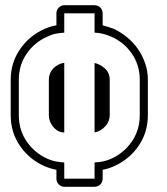

<svg xmlns="http://www.w3.org/2000/svg" viewBox="-20 -715 640 735"><path d="M226 0Q214 0 205 -9Q196 -18 196 -31V-65Q174 -69 150 -79Q92 -105 56.5 -156.5Q21 -208 21 -274V-410Q21 -475 57 -527Q93 -579 150 -604H149Q161 -609 172 -612.5Q183 -616 196 -618V-664Q196 -677 205 -686Q214 -695 226 -695H342Q355 -695 364 -686Q373 -677 373 -664V-618Q384 -615 395.5 -611.5Q407 -608 417 -604Q444 -591 468 -571Q492 -551 509 -526Q526 -501 536 -471.5Q546 -442 546 -410V-274Q546 -208 510.5 -156.5Q475 -105 417 -79Q406 -74 395 -70.5Q384 -67 373 -65V-31Q373 -18 364 -9Q355 0 342 0ZM342 -31V-93Q359 -94 374 -97Q389 -100 405 -107Q454 -129 484.5 -173Q515 -217 515 -274V-410Q515 -466 484.5 -510Q454 -554 405 -575Q373 -589 342 -590V-664H226V-590Q209 -589 193.5 -586Q178 -583 162 -575Q113 -554 82.5 -510Q52 -466 52 -410V-274Q52 -217 82.5 -173Q113 -129 162 -107Q178 -100 193.5 -97Q209 -94 226 -93V-31ZM226 -208Q202 -208 184.5 -228.5Q167 -249 167 -274V-410Q167 -435 183.5 -452.5Q200 -470 226 -475ZM342 -474Q364 -469 382 -452.5Q400 -436 400 -410V-274Q400 -251 383.5 -232Q367 -213 342 -208Z"/></svg>

Font: Lichte PostBus
Style: Regular
Weight: 400
Designer: Peter Wiegel
Version: Version 1.001